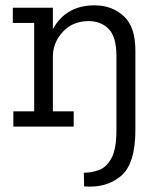

<svg xmlns="http://www.w3.org/2000/svg" viewBox="-20 -474 594 719"><path d="M30 -57H108V-388H28V-445H178V-365Q227 -454 334 -454Q399 -454 443 -414Q487 -374 487 -285V13Q487 140 432.5 185.5Q378 231 295 224L294 173Q322 173 350 163Q378 153 397 119Q416 85 416 13V-264Q416 -336 387 -365.5Q358 -395 312 -395Q252 -395 215 -354.5Q178 -314 178 -262V-57H256V0H30Z"/></svg>

Font: Zilla Slab
Style: Regular
Weight: 400
Designer: Typotheque.com
Foundry: Typotheque type foundry
Version: Version 1.1; 2017; ttfautohint (v1.6)